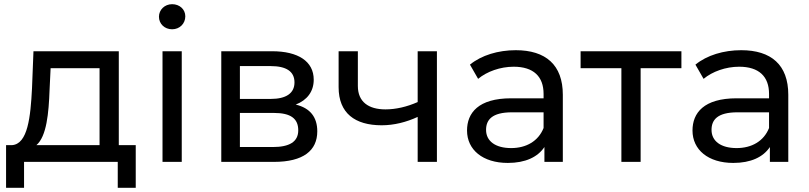

<svg xmlns="http://www.w3.org/2000/svg" viewBox="-20 -774 3870 918"><path d="M154 -80C203 -122 213 -233 217 -344L222 -448H456V-80ZM95 0H543V124H629V-80H548V-529H140L133 -351C126 -215 113 -85 37 -80H9V124H95Z M849 0V-529H757V0ZM803 -634C839 -634 866 -661 866 -696C866 -729 839 -754 803 -754C767 -754 740 -727 740 -694C740 -660 767 -634 803 -634Z M1290 -234C1370 -234 1406 -207 1406 -151C1406 -96 1364 -71 1284 -71H1127V-234ZM1274 -458C1348 -458 1388 -433 1388 -380C1388 -328 1348 -301 1274 -301H1127V-458ZM1290 0C1430 0 1497 -54 1497 -146C1497 -213 1464 -257 1394 -274C1448 -295 1480 -336 1480 -393C1480 -481 1405 -529 1281 -529H1038V0Z M2069 -529H1977V-286C1925 -263 1872 -251 1823 -251C1742 -251 1691 -287 1691 -363V-529H1599V-357C1599 -233 1677 -175 1805 -175C1864 -175 1923 -190 1977 -215V0H2069Z M2579 -162C2554 -99 2496 -66 2424 -66C2349 -66 2304 -99 2304 -153C2304 -200 2331 -237 2428 -237H2579ZM2408 5C2492 5 2551 -23 2583 -71V0H2671V-321C2671 -464 2589 -534 2446 -534C2362 -534 2282 -510 2227 -465L2266 -397C2308 -432 2372 -455 2436 -455C2531 -455 2579 -408 2579 -325V-304H2424C2267 -304 2213 -234 2213 -150C2213 -58 2288 5 2408 5Z M3043 -448H3238V-529H2756V-448H2951V0H3043Z M3657 -162C3632 -99 3574 -66 3502 -66C3427 -66 3382 -99 3382 -153C3382 -200 3409 -237 3506 -237H3657ZM3486 5C3570 5 3629 -23 3661 -71V0H3749V-321C3749 -464 3667 -534 3524 -534C3440 -534 3360 -510 3305 -465L3344 -397C3386 -432 3450 -455 3514 -455C3609 -455 3657 -408 3657 -325V-304H3502C3345 -304 3291 -234 3291 -150C3291 -58 3366 5 3486 5Z"/></svg>

Font: Montserrat-Alt1 Med
Style: Regular
Weight: 500
Designer: Differentunic
Foundry: Differentunic
Version: Version 7.222